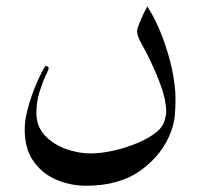

<svg xmlns="http://www.w3.org/2000/svg" viewBox="-20 -373 623 595"><path d="M523.9 -67.4Q523.9 -39.1 521.7 -15.1Q519.5 8.8 510.3 34.2Q484.4 105 417.7 153.8Q351.1 202.6 247.1 202.6Q199.2 202.6 155.5 184.3Q111.8 166 84.2 127.4Q56.6 88.9 56.6 28.3Q56.6 -1 65.7 -34.9Q74.7 -68.8 86.9 -99.4Q99.1 -129.9 109.4 -149.2Q119.6 -168.5 121.6 -168.5Q130.9 -168.5 130.9 -160.2Q130.9 -158.2 121.3 -138.2Q111.8 -118.2 102.3 -87.6Q92.8 -57.1 92.8 -23.4Q92.8 19 119.1 46.9Q145.5 74.7 184.3 88.6Q223.1 102.5 259.8 102.5Q292.5 102.5 331.8 93.8Q371.1 85 407.5 69.6Q443.8 54.2 466.8 34.7Q483.9 20.5 489.5 2.4Q495.1 -15.6 495.1 -25.4Q495.1 -61 479.5 -104.5Q463.9 -147.9 445.3 -186Q431.2 -215.3 418 -238.5Q404.8 -261.7 404.8 -276.4Q404.8 -282.7 411.6 -300Q418.5 -317.4 426.3 -333.7Q434.1 -350.1 437 -352.5Q463.4 -311 482.9 -259.5Q502.4 -208 513.2 -157.5Q523.9 -106.9 523.9 -67.4Z"/></svg>

Font: Rohingya Solluk
Style: Regular
Weight: 400
Designer: SIL International
Foundry: SIL International
Version: Version 1.001